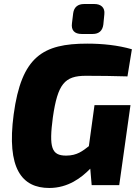

<svg xmlns="http://www.w3.org/2000/svg" viewBox="-20 -921 698 955"><path d="M386 -752H441C472 -752 490 -768 494 -799L499 -850C503 -884 481 -901 450 -901H398C368 -901 348 -886 344 -855L338 -806C333 -771 350 -752 386 -752ZM422 -194C392 -171 364 -147 309 -147C236 -147 223 -187 243 -338C267 -503 301 -544 407 -544C480 -544 543 -543 614 -541L636 -676C567 -696 490 -704 414 -704C193 -704 87 -640 48 -352C12 -82 89 14 225 14C319 14 385 -37 429 -82L436 0H573L629 -398H450Z"/></svg>

Font: Exo 2 Extra Bold
Style: Italic
Weight: 800
Italic angle: -8°
Designer: Natanael Gama
Version: Version 1.001;PS 001.001;hotconv 1.0.88;makeotf.lib2.5.64775